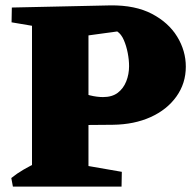

<svg xmlns="http://www.w3.org/2000/svg" viewBox="-20 -694 720 714"><path d="M282 -229 285 -349Q300 -343 314 -339.5Q328 -336 340.5 -334.5Q353 -333 363 -333Q397 -333 418 -349Q439 -365 449.5 -391.5Q460 -418 460 -448Q460 -471 455 -497Q450 -523 440.5 -545Q431 -567 416 -577L299 -561L24 -666L391 -674Q483 -675 545 -642.5Q607 -610 639 -557.5Q671 -505 671 -446Q671 -384 636 -335Q601 -286 540 -258.5Q479 -231 400 -230ZM28 0 22 -32Q43 -49 68 -63.5Q93 -78 121 -91L122 0ZM292 0 295 -79 433 -55 432 0ZM99 0V-666H309V0ZM153 -589 23 -611 24 -666H155Z"/></svg>

Font: Eczar ExtraBold
Style: Regular
Weight: 800
Designer: Vaibhav Singh
Foundry: Rosetta Type Foundry
Version: Version 2.000